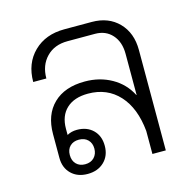

<svg xmlns="http://www.w3.org/2000/svg" viewBox="-88 -648 756 748"><g transform="rotate(-15 290.0 -274.0)"><path d="M494 -405V0H440V-93Q431 -187 383 -239.5Q335 -292 258 -292Q202 -292 171 -263Q140 -234 140 -182V-157Q157 -167 180 -167Q220 -167 244.5 -143Q269 -119 269 -79Q269 -39 243.5 -14.5Q218 10 177 10Q136 10 111 -14.5Q86 -39 86 -79V-175Q86 -253 131.5 -297Q177 -341 258 -341Q318 -341 366 -314Q414 -287 439 -238H440V-404Q440 -452 414 -481Q388 -510 345 -510H234Q181 -510 149 -477Q117 -444 117 -391H64Q64 -466 111 -512Q158 -558 234 -558H345Q412 -558 453 -516Q494 -474 494 -405ZM128 -79Q128 -56 141.5 -42.5Q155 -29 177 -29Q200 -29 213.5 -43Q227 -57 227 -79Q227 -101 213.5 -114.5Q200 -128 177 -128Q155 -128 141.5 -115Q128 -102 128 -79Z"/></g></svg>

Font: Bai Jamjuree Light
Style: Regular
Weight: 300
Designer: Katatrad Aksorn Co.,Ltd.
Foundry: Cadson Demak Co.,Ltd.
Version: Version 1.000; ttfautohint (v1.6)